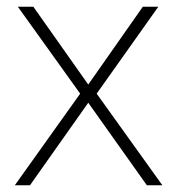

<svg xmlns="http://www.w3.org/2000/svg" viewBox="-20 -550 529 570"><path d="M218 -272 24 0H69L242 -245L416 0H462L267 -272L450 -530H404L242 -299L79 -530H33Z"/></svg>

Font: Noto Sans Gurmukhi UI ExtraLight
Style: Regular
Weight: 200
Designer: Jelle Bosma - Monotype Design Team
Foundry: Monotype Imaging Inc.
Version: Version 2.004